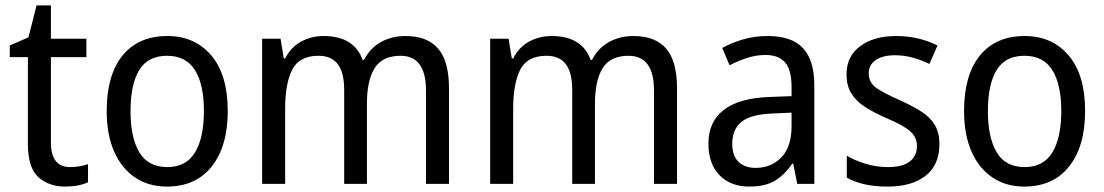

<svg xmlns="http://www.w3.org/2000/svg" viewBox="-20 -679 4076 709"><path d="M239 -62Q256 -62 274 -65Q292 -68 305 -73V-6Q271 10 220 10Q161 10 122 -24.5Q83 -59 83 -148V-468H16V-511L85 -541L115 -659H168V-536H299V-468H168V-153Q168 -62 239 -62Z M821 -269Q821 -139 762 -64.5Q703 10 596 10Q529 10 479 -23.5Q429 -57 401.5 -119.5Q374 -182 374 -269Q374 -402 432.5 -474Q491 -546 598 -546Q699 -546 760 -474.5Q821 -403 821 -269ZM462 -269Q462 -171 494.5 -116.5Q527 -62 598 -62Q667 -62 700 -116Q733 -170 733 -269Q733 -367 700 -420Q667 -473 597 -473Q526 -473 494 -420Q462 -367 462 -269Z M1477 -546Q1558 -546 1598 -499.5Q1638 -453 1638 -353V0H1553V-345Q1553 -473 1459 -473Q1392 -473 1363.5 -427.5Q1335 -382 1335 -296V0H1251V-346Q1251 -411 1227.5 -442Q1204 -473 1156 -473Q1085 -473 1059 -421.5Q1033 -370 1033 -279V0H948V-536H1016L1028 -463H1033Q1054 -505 1092 -525.5Q1130 -546 1175 -546Q1287 -546 1319 -458H1324Q1348 -503 1388 -524.5Q1428 -546 1477 -546Z M2319 -546Q2400 -546 2440 -499.5Q2480 -453 2480 -353V0H2395V-345Q2395 -473 2301 -473Q2234 -473 2205.5 -427.5Q2177 -382 2177 -296V0H2093V-346Q2093 -411 2069.5 -442Q2046 -473 1998 -473Q1927 -473 1901 -421.5Q1875 -370 1875 -279V0H1790V-536H1858L1870 -463H1875Q1896 -505 1934 -525.5Q1972 -546 2017 -546Q2129 -546 2161 -458H2166Q2190 -503 2230 -524.5Q2270 -546 2319 -546Z M2815 -546Q2904 -546 2945.5 -501Q2987 -456 2987 -364V0H2924L2909 -75H2906Q2876 -32 2840.5 -11Q2805 10 2747 10Q2678 10 2637 -32Q2596 -74 2596 -149Q2596 -229 2652.5 -273Q2709 -317 2823 -321L2903 -324V-357Q2903 -422 2878.5 -449Q2854 -476 2807 -476Q2772 -476 2738.5 -465Q2705 -454 2674 -438L2647 -502Q2681 -521 2724 -533.5Q2767 -546 2815 -546ZM2835 -260Q2752 -257 2718 -229Q2684 -201 2684 -149Q2684 -103 2707.5 -81Q2731 -59 2770 -59Q2828 -59 2865.5 -98Q2903 -137 2903 -213V-263Z M3449 -147Q3449 -70 3398 -30Q3347 10 3258 10Q3209 10 3172 1.5Q3135 -7 3107 -23V-104Q3135 -87 3175.5 -74.5Q3216 -62 3258 -62Q3314 -62 3340 -83Q3366 -104 3366 -140Q3366 -171 3342.5 -193Q3319 -215 3253 -243Q3207 -263 3174.5 -284Q3142 -305 3124 -333.5Q3106 -362 3106 -405Q3106 -471 3156.5 -508.5Q3207 -546 3289 -546Q3332 -546 3370 -537Q3408 -528 3442 -511L3412 -443Q3383 -457 3351 -466Q3319 -475 3285 -475Q3239 -475 3213.5 -457Q3188 -439 3188 -409Q3188 -375 3214.5 -355.5Q3241 -336 3307 -307Q3351 -287 3383 -266.5Q3415 -246 3432 -217.5Q3449 -189 3449 -147Z M3987 -269Q3987 -139 3928 -64.5Q3869 10 3762 10Q3695 10 3645 -23.5Q3595 -57 3567.5 -119.5Q3540 -182 3540 -269Q3540 -402 3598.5 -474Q3657 -546 3764 -546Q3865 -546 3926 -474.5Q3987 -403 3987 -269ZM3628 -269Q3628 -171 3660.5 -116.5Q3693 -62 3764 -62Q3833 -62 3866 -116Q3899 -170 3899 -269Q3899 -367 3866 -420Q3833 -473 3763 -473Q3692 -473 3660 -420Q3628 -367 3628 -269Z"/></svg>

Font: Noto Sans Thai SemCond
Style: Regular
Weight: 400
Width: 4
Designer: Monotype Design Team
Foundry: Monotype Imaging Inc.
Version: Version 2.002; ttfautohint (v1.8.4.7-5d5b)